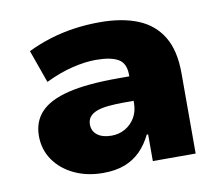

<svg xmlns="http://www.w3.org/2000/svg" viewBox="-64 -593 783 680"><g transform="rotate(-10 327.5 -253.0)"><path d="M255 11Q197 11 151 -11Q105 -33 79 -71Q53 -109 53 -157Q53 -209 85 -243Q117 -277 185 -293.5Q253 -310 362 -310H427V-222H373Q340 -222 314.5 -219.5Q289 -217 272 -210.5Q255 -204 246.5 -193Q238 -182 238 -166Q238 -142 256.5 -128Q275 -114 307 -114Q334 -114 356 -126.5Q378 -139 391.5 -161.5Q405 -184 405 -215V-316Q405 -357 378.5 -372.5Q352 -388 298 -388Q260 -388 214 -377Q168 -366 116 -341L74 -459Q113 -478 155 -491Q197 -504 242 -510.5Q287 -517 335 -517Q415 -517 471.5 -494Q528 -471 558.5 -421Q589 -371 589 -289V0H435V-96H430Q414 -63 390.5 -39Q367 -15 334 -2Q301 11 255 11Z"/></g></svg>

Font: Nunito Sans 7pt Black
Style: Regular
Weight: 900
Designer: Vernon Adams
Foundry: Vernon Adams
Version: Version 3.101;gftools[0.9.27]